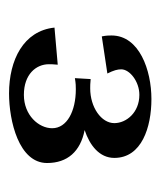

<svg xmlns="http://www.w3.org/2000/svg" viewBox="14 -766 347 414"><g transform="rotate(90 187.0 -558.5)"><path d="M181 -405C240 -405 331 -426 331 -487C331 -531 306 -559 260 -568C293 -579 320 -600 320 -632C320 -691 254 -712 193 -712C131 -712 56 -686 56 -626C56 -620 56 -615 58 -605L138 -617C131 -631 129 -639 129 -647C129 -665 155 -686 184 -686C222 -686 245 -658 245 -632C245 -604 211 -580 170 -580C165 -580 160 -580 150 -581L148 -547C160 -549 166 -549 172 -549C219 -549 256 -530 256 -498C256 -469 228 -437 184 -437C140 -437 118 -463 118 -491C118 -495 118 -500 119 -510L39 -503C46 -436 109 -405 181 -405Z"/></g></svg>

Font: Original Surfer
Style: Regular
Weight: 400
Designer: Astigmatic (AOETI)
Foundry: Astigmatic (AOETI)
Version: Version 1.001